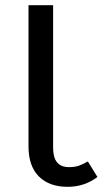

<svg xmlns="http://www.w3.org/2000/svg" viewBox="-20 -709 406 741"><path d="M356 -26Q306 12 241 12Q170 12 130 -28Q90 -68 90 -144V-689H185V-138Q185 -64 246 -64Q269 -64 284.5 -69.5Q300 -75 319 -86Z"/></svg>

Font: Fira Sans
Style: Regular
Weight: 400
Designer: bBox Type GmbH & Carrois Corporate GbR & Edenspiekermann AG
Foundry: bBox Type GmbH & Carrois Corporate GbR & Edenspiekermann AG
Version: Version 4.301